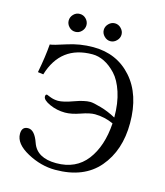

<svg xmlns="http://www.w3.org/2000/svg" viewBox="-120 -898 861 999"><g transform="rotate(15 311.0 -398.5)"><path d="M341.6 -725.6Q327.1 -740.2 327.1 -759Q327.1 -777.8 341.6 -792.5Q356 -807.1 375 -807.1Q394 -807.1 408.4 -792.5Q422.9 -777.8 422.9 -759Q422.9 -740.2 408.4 -725.6Q394 -710.9 375 -710.9Q356 -710.9 341.6 -725.6ZM152.1 -725.6Q138.2 -740.2 138.2 -759Q138.2 -777.8 152.1 -792.5Q166 -807.1 186 -807.1Q206.1 -807.1 220 -792.5Q233.9 -777.8 233.9 -759Q233.9 -740.2 220 -725.6Q206.1 -710.9 186 -710.9Q166 -710.9 152.1 -725.6ZM271 9.8Q193.8 9.8 119.9 -30.5Q45.9 -70.8 45.9 -124Q45.9 -163.1 80.1 -163.1Q115.2 -163.1 137.2 -99.1Q163.1 -24.9 267.1 -24.9Q373 -24.9 430.9 -100.3Q488.8 -175.8 497.1 -300.8Q449.2 -322.8 397 -323.2Q369.1 -323.2 323.5 -307.1Q277.8 -291 243.2 -291Q199.2 -291 160.2 -308.6Q121.1 -326.2 121.1 -345.2Q121.1 -357.4 129.9 -356.9L149.4 -349.1Q168.9 -341.3 191.9 -340.8Q220.7 -340.8 272.9 -359.9Q325.2 -378.9 356.9 -378.9Q373 -378.9 415 -366.9Q457 -355 497.1 -333L498 -334Q498 -410.2 479 -468Q460 -525.9 429.9 -557.9Q399.9 -589.8 367.9 -605.5Q335.9 -621.1 304.2 -621.1Q133.3 -621.1 83 -454.1L53.2 -458Q70.3 -546.9 75.2 -612.8Q92.3 -613.8 159.2 -636Q226.1 -658.2 298.8 -658.2Q425.8 -658.2 505.4 -568.6Q585 -479 585 -325.2Q585 -178.2 504.9 -84.2Q424.8 9.8 271 9.8Z"/></g></svg>

Font: Linux Libertine Display
Style: Regular
Weight: 400
Designer: Philipp H. Poll
Foundry: Philipp H. Poll
Version: Version 5.0.9